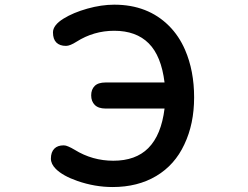

<svg xmlns="http://www.w3.org/2000/svg" viewBox="-20 -752 1040 805"><path d="M422.9 -406.2H669.9Q656.2 -517.6 603.5 -570.3Q550.8 -623 459 -623Q373 -623 300.8 -577.1Q273.4 -559.6 256.8 -559.6Q230.5 -559.6 216.3 -573.7Q202.1 -587.9 202.1 -616.2Q202.1 -646.5 246.1 -673.8Q287.1 -699.2 346.2 -715.8Q405.3 -732.4 459 -732.4Q599.6 -732.4 688.5 -643.6Q730.5 -601.6 755.9 -543Q793.9 -455.1 793.9 -343.8Q793.9 -232.4 752.9 -146.5Q712.9 -60.5 635.3 -14.2Q557.6 32.2 452.1 32.2Q377.9 32.2 304.7 6.8Q243.2 -14.6 213.9 -43.9Q193.4 -64.5 193.4 -86.9Q193.4 -114.3 208 -128.9Q221.7 -142.6 247.1 -142.6Q255.9 -142.6 266.6 -137.7Q278.3 -132.8 293 -124Q367.2 -78.1 455.1 -78.1Q548.8 -78.1 601.6 -130.9Q656.2 -185.5 669.9 -296.9H422.9Q392.6 -296.9 377.4 -312Q362.3 -327.1 362.3 -352.1Q362.3 -377 377 -391.6Q391.6 -406.2 422.9 -406.2Z"/></svg>

Font: FakePearl
Style: SemiBold
Weight: 400
Version: Version 1.2